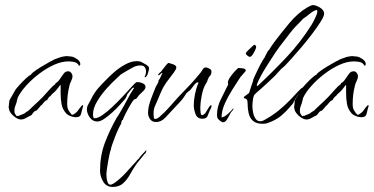

<svg xmlns="http://www.w3.org/2000/svg" viewBox="-20 -474 1482 760"><path d="M63 -1Q49 -1 32 -16.5Q15 -32 15 -47H14Q15 -51 16 -66Q17 -81 21 -82V-84Q22 -85 26 -92Q30 -99 34.5 -107Q39 -115 40 -117Q43 -122 56 -136.5Q69 -151 83 -164Q97 -177 101 -177Q107 -186 123.5 -197Q140 -208 157.5 -218Q175 -228 182 -232V-233L183 -232H184Q188 -236 199.5 -240.5Q211 -245 215 -246Q222 -249 229 -250Q236 -251 243 -252Q248 -251 253.5 -251Q259 -251 264 -250Q274 -248 286 -239.5Q298 -231 298 -219Q297 -218 296 -216Q295 -214 296 -213L292 -215Q286 -226 274 -228.5Q262 -231 251 -231Q224 -231 194 -217.5Q164 -204 135 -182Q106 -160 83.5 -135Q61 -110 50 -87L47 -75Q45 -65 41 -56Q37 -47 37 -36Q37 -28 39 -24.5Q41 -21 46 -14L48 -15V-14L50 -16L54 -15Q61 -19 69 -21.5Q77 -24 82 -29L84 -31Q90 -33 95 -38Q100 -43 104 -47Q119 -61 134 -75Q149 -89 162 -104Q169 -112 180 -124Q191 -136 199 -141L200 -145Q208 -148 215.5 -159Q223 -170 230.5 -180.5Q238 -191 245 -191L249 -192Q257 -192 262 -185.5Q267 -179 267 -172Q267 -164 262 -154Q257 -144 255 -136Q250 -115 248 -98.5Q246 -82 246 -61Q246 -48 250.5 -39Q255 -30 264 -20H269Q283 -28 289 -37Q295 -46 304 -56Q305 -56 306 -57Q307 -58 307 -58Q309 -58 309 -56Q309 -52 307.5 -48.5Q306 -45 305 -40Q303 -29 299.5 -19.5Q296 -10 280 -10Q271 -10 260 -14Q249 -18 242 -25Q227 -42 223.5 -62.5Q220 -83 220 -105V-137H218Q214 -131 209 -125Q204 -119 199 -113Q195 -109 189.5 -104.5Q184 -100 180 -94Q178 -94 172.5 -87.5Q167 -81 167 -78Q160 -77 151.5 -66Q143 -55 140 -55Q139 -52 133 -45.5Q127 -39 124 -36Q117 -35 112.5 -29Q108 -23 104 -18Q95 -14 84 -7.5Q73 -1 63 -1Z M426 266Q401 266 388.5 245Q376 224 376 202Q376 143 394.5 93Q413 43 442 -8Q446 -14 450 -20Q454 -26 457 -32Q471 -55 483.5 -79.5Q496 -104 511 -126Q510 -126 509.5 -126.5Q509 -127 508 -127Q504 -127 496 -116Q488 -105 484 -101Q483 -97 480.5 -91.5Q478 -86 475 -82Q468 -74 454.5 -59Q441 -44 424.5 -29Q408 -14 392.5 -3.5Q377 7 365 7Q347 7 335.5 -9Q324 -25 324 -41Q324 -52 330 -62Q336 -72 341 -82Q346 -93 352.5 -103Q359 -113 367 -123Q374 -131 381.5 -139Q389 -147 396 -154Q411 -170 431.5 -188Q452 -206 476 -219Q500 -232 522 -232Q527 -232 537 -230Q542 -227 556 -219.5Q570 -212 570 -204Q570 -198 565.5 -183.5Q561 -169 553 -168L552 -169Q558 -180 558 -191Q558 -201 553 -208Q548 -215 537 -215Q521 -215 507.5 -208Q494 -201 481 -193Q477 -190 472.5 -188Q468 -186 464 -183Q457 -179 452 -173.5Q447 -168 441 -163Q424 -148 402 -123.5Q380 -99 364 -72Q348 -45 348 -20Q348 -16 349 -13Q350 -10 351 -6H353Q366 -5 385.5 -18.5Q405 -32 426.5 -52.5Q448 -73 468 -94.5Q488 -116 502 -131.5Q516 -147 521 -149H527Q535 -149 545.5 -144Q556 -139 556 -130Q556 -122 546 -112.5Q536 -103 530 -97Q528 -95 525.5 -91Q523 -87 521 -85Q519 -83 515.5 -82Q512 -81 510 -79Q506 -76 495.5 -58Q485 -40 476 -22Q467 -4 466 1Q462 1 462 5Q462 9 460 9V15Q457 19 450 33.5Q443 48 436 66Q429 84 424 98.5Q419 113 419 118Q417 121 414 134.5Q411 148 408 165Q405 182 403 196Q401 210 401 215Q401 220 402 230Q403 240 406.5 248.5Q410 257 417 257Q421 257 425 254.5Q429 252 432 251Q457 233 477.5 210.5Q498 188 518 166Q520 163 522.5 160.5Q525 158 527 156Q527 153 529 155Q531 150 543 137Q555 124 559 120V125Q558 127 556.5 131Q555 135 552 135Q552 136 544.5 145Q537 154 529 164Q521 174 519 177Q507 194 495.5 215Q484 236 468 251Q452 266 426 266Z M598 9Q582 9 574 -2.5Q566 -14 566 -28Q566 -50 577 -80Q588 -110 597 -131Q600 -137 604 -143.5Q608 -150 608 -157Q612 -160 617 -172Q622 -184 623 -185V-186Q619 -185 616 -181.5Q613 -178 608 -176H607Q606 -177 606 -177.5Q606 -178 606 -178Q606 -181 608 -181Q610 -185 614 -187.5Q618 -190 620 -194Q627 -202 632.5 -210Q638 -218 646 -225Q652 -224 665 -219.5Q678 -215 678 -207Q678 -201 669.5 -189Q661 -177 651.5 -165Q642 -153 638 -147Q628 -132 623 -122Q618 -112 614 -102Q610 -92 603 -76Q598 -65 593 -53Q588 -41 588 -28V-19Q588 -14 589 -8.5Q590 -3 594 -3Q598 -3 603.5 -6Q609 -9 612 -12Q632 -29 649.5 -49Q667 -69 684 -88Q706 -111 728.5 -134.5Q751 -158 771 -183Q775 -187 781 -197Q787 -207 793 -207H795Q800 -207 808.5 -202.5Q817 -198 817 -192Q817 -179 811.5 -174Q806 -169 802 -158Q801 -153 798.5 -148.5Q796 -144 793 -139Q784 -124 778.5 -96Q773 -68 773 -51V-42Q773 -35 774 -27.5Q775 -20 779 -18Q788 -19 794.5 -29Q801 -39 806.5 -48.5Q812 -58 817 -58V-54Q817 -49 814.5 -45Q812 -41 810 -36Q806 -25 801.5 -14.5Q797 -4 781 -4Q761 -4 754 -22.5Q747 -41 747 -57Q747 -76 751.5 -99.5Q756 -123 763 -140Q764 -142 765 -144Q766 -146 765 -148H763Q757 -148 750 -139.5Q743 -131 737 -122.5Q731 -114 725 -112V-111L717 -104Q707 -86 692 -70Q677 -54 663 -39Q651 -26 634.5 -8.5Q618 9 598 9Z M969 -249Q965 -249 959 -254Q953 -259 953 -263Q953 -265 960 -272.5Q967 -280 975.5 -287.5Q984 -295 986 -297Q994 -295 994 -288Q994 -284 989.5 -274.5Q985 -265 979.5 -257Q974 -249 969 -249ZM863 10Q860 10 857.5 8Q855 6 852 5Q845 -1 842 -5Q839 -9 839 -19Q839 -51 854 -80.5Q869 -110 882 -137Q884 -139 883 -141.5Q882 -144 882 -146Q882 -155 889.5 -166.5Q897 -178 907 -189Q917 -200 923 -205Q929 -205 941 -203.5Q953 -202 953 -194Q953 -193 943 -182Q933 -171 931 -168Q918 -148 900.5 -120.5Q883 -93 870 -64Q857 -35 857 -9Q869 -11 882.5 -23.5Q896 -36 903 -45H904V-44Q904 -40 900 -36Q896 -32 894 -29Q890 -22 881.5 -6Q873 10 863 10Z M1020 16Q994 16 981 4Q968 -8 964 -27Q960 -46 960 -66Q960 -82 952 -83.5Q944 -85 945 -90L966 -106Q966 -106 969.5 -117Q973 -128 977 -140Q981 -152 982 -154Q981 -157 987.5 -171Q994 -185 1002.5 -202.5Q1011 -220 1019 -233.5Q1027 -247 1029 -248V-249H1028Q1033 -257 1036.5 -265Q1040 -273 1047 -279Q1047 -281 1054.5 -291.5Q1062 -302 1064 -305Q1090 -340 1124.5 -381.5Q1159 -423 1197 -445Q1202 -447 1206 -449.5Q1210 -452 1214 -453Q1216 -453 1216.5 -453.5Q1217 -454 1218 -454Q1230 -454 1246.5 -444Q1263 -434 1263 -420Q1263 -410 1249.5 -388.5Q1236 -367 1216 -340.5Q1196 -314 1173.5 -287.5Q1151 -261 1133 -241Q1115 -221 1107 -213Q1104 -210 1100 -207Q1096 -204 1092 -200Q1084 -192 1076.5 -183Q1069 -174 1060 -166Q1047 -154 1034.5 -142Q1022 -130 1009 -119Q1004 -115 998.5 -110Q993 -105 988 -100Q983 -94 981 -78Q979 -62 979 -54Q979 -45 981.5 -30.5Q984 -16 991 -5Q998 6 1010 6Q1016 6 1020.5 4Q1025 2 1030 -1Q1059 -17 1084 -37.5Q1109 -58 1131 -81Q1139 -89 1146.5 -97.5Q1154 -106 1162 -114Q1164 -116 1170 -122Q1176 -128 1180 -127Q1179 -120 1172.5 -114.5Q1166 -109 1162 -103Q1156 -94 1151 -85.5Q1146 -77 1141 -67Q1139 -63 1135 -59Q1131 -55 1128 -51Q1113 -33 1095.5 -18Q1078 -3 1055 7Q1046 11 1038 13.5Q1030 16 1020 16ZM1000 -134Q1059 -189 1115 -248.5Q1171 -308 1214 -377Q1219 -385 1227.5 -402.5Q1236 -420 1236 -428Q1236 -434 1233 -435Q1221 -431 1212 -424Q1203 -417 1193 -409Q1191 -407 1186.5 -404.5Q1182 -402 1180 -400Q1173 -392 1165 -384Q1157 -376 1149 -368Q1138 -356 1128 -343Q1118 -330 1108 -317Q1085 -288 1069.5 -265Q1054 -242 1034 -210Q1030 -204 1021 -188.5Q1012 -173 1004.5 -157.5Q997 -142 996 -135Z M1193 -1Q1179 -1 1162 -16.5Q1145 -32 1145 -47H1144Q1145 -51 1146 -66Q1147 -81 1151 -82V-84Q1152 -85 1156 -92Q1160 -99 1164.5 -107Q1169 -115 1170 -117Q1173 -122 1186 -136.5Q1199 -151 1213 -164Q1227 -177 1231 -177Q1237 -186 1253.5 -197Q1270 -208 1287.5 -218Q1305 -228 1312 -232V-233L1313 -232H1314Q1318 -236 1329.5 -240.5Q1341 -245 1345 -246Q1352 -249 1359 -250Q1366 -251 1373 -252Q1378 -251 1383.5 -251Q1389 -251 1394 -250Q1404 -248 1416 -239.5Q1428 -231 1428 -219Q1427 -218 1426 -216Q1425 -214 1426 -213L1422 -215Q1416 -226 1404 -228.5Q1392 -231 1381 -231Q1354 -231 1324 -217.5Q1294 -204 1265 -182Q1236 -160 1213.5 -135Q1191 -110 1180 -87L1177 -75Q1175 -65 1171 -56Q1167 -47 1167 -36Q1167 -28 1169 -24.5Q1171 -21 1176 -14L1178 -15V-14L1180 -16L1184 -15Q1191 -19 1199 -21.5Q1207 -24 1212 -29L1214 -31Q1220 -33 1225 -38Q1230 -43 1234 -47Q1249 -61 1264 -75Q1279 -89 1292 -104Q1299 -112 1310 -124Q1321 -136 1329 -141L1330 -145Q1338 -148 1345.5 -159Q1353 -170 1360.5 -180.5Q1368 -191 1375 -191L1379 -192Q1387 -192 1392 -185.5Q1397 -179 1397 -172Q1397 -164 1392 -154Q1387 -144 1385 -136Q1380 -115 1378 -98.5Q1376 -82 1376 -61Q1376 -48 1380.5 -39Q1385 -30 1394 -20H1399Q1413 -28 1419 -37Q1425 -46 1434 -56Q1435 -56 1436 -57Q1437 -58 1437 -58Q1439 -58 1439 -56Q1439 -52 1437.5 -48.5Q1436 -45 1435 -40Q1433 -29 1429.5 -19.5Q1426 -10 1410 -10Q1401 -10 1390 -14Q1379 -18 1372 -25Q1357 -42 1353.5 -62.5Q1350 -83 1350 -105V-137H1348Q1344 -131 1339 -125Q1334 -119 1329 -113Q1325 -109 1319.5 -104.5Q1314 -100 1310 -94Q1308 -94 1302.5 -87.5Q1297 -81 1297 -78Q1290 -77 1281.5 -66Q1273 -55 1270 -55Q1269 -52 1263 -45.5Q1257 -39 1254 -36Q1247 -35 1242.5 -29Q1238 -23 1234 -18Q1225 -14 1214 -7.5Q1203 -1 1193 -1Z"/></svg>

Font: Qwitcher Grypen
Style: Regular
Weight: 400
Designer: Robert E. Leuschke
Foundry: Robert E. Leuschke
Version: Version 1.100; ttfautohint (v1.8.3)